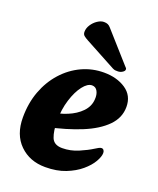

<svg xmlns="http://www.w3.org/2000/svg" viewBox="-136 -795 734 893"><g transform="rotate(20 231.0 -348.0)"><path d="M196 16Q119 16 69.5 -32.5Q20 -81 20 -166Q20 -237 42 -296Q64 -355 103.5 -399Q143 -443 194.5 -467Q246 -491 304 -491Q368 -491 412 -461.5Q456 -432 456 -376Q456 -322 415.5 -281Q375 -240 303 -210.5Q231 -181 136 -161L123 -231Q171 -237 211.5 -253.5Q252 -270 278 -297Q304 -324 306 -359Q308 -383 299 -399.5Q290 -416 272 -416Q250 -416 227.5 -387Q205 -358 190 -310Q175 -262 175 -206Q175 -155 187 -124.5Q199 -94 240 -94Q281 -94 319.5 -110.5Q358 -127 383 -143Q391 -148 399 -152.5Q407 -157 413 -157Q420 -157 424 -151.5Q428 -146 428 -138Q428 -120 413 -94Q398 -68 368.5 -43Q339 -18 296 -1Q253 16 196 16ZM385 -553 256 -698Q250 -705 242.5 -708.5Q235 -712 223 -712Q208 -712 191.5 -701Q175 -690 164 -673Q153 -656 153 -638Q153 -626 160.5 -619.5Q168 -613 183 -605L335 -523Q343 -519 348 -518.5Q353 -518 361 -518Q373 -518 383.5 -524.5Q394 -531 394 -539Q394 -543 392 -545.5Q390 -548 385 -553Z"/></g></svg>

Font: Alkatra
Style: Regular
Weight: 400
Designer: Suman Bhandary
Version: Version 1.100;gftools[0.9.22]